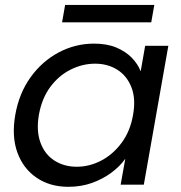

<svg xmlns="http://www.w3.org/2000/svg" viewBox="-20 -729 716 758"><path d="M40.4 -276Q55.4 -361.3 101 -424.4Q146.6 -487.6 212.1 -522.2Q277.6 -556.8 350.9 -556.8Q402.3 -556.8 439.1 -541.4Q475.9 -525.9 500 -501.3Q524.1 -476.6 535.4 -447.5L553.1 -548.3H644.6L547.8 0H456.3L474.7 -102.3Q453.5 -72.4 419.9 -47.4Q386.3 -22.4 343.4 -6.9Q300.5 8.5 249.8 8.5Q177.4 8.5 124.6 -27.3Q71.9 -63 48.6 -126.9Q25.4 -190.8 40.4 -276ZM505.1 -274.5Q516.8 -338.2 499.1 -383.8Q481.4 -429.5 443.3 -453.6Q405.3 -477.6 355.4 -477.6Q305.6 -477.6 258.8 -454.2Q212 -430.7 178.7 -386Q145.4 -341.2 133.6 -276Q122.6 -211.9 139.9 -165.5Q157.1 -119.1 195.2 -94.9Q233.2 -70.7 283 -70.7Q332.9 -70.7 379.4 -94.9Q425.9 -119.1 460 -165Q494.1 -210.9 505.1 -274.5ZM225.1 -640.9 237.1 -709.5H589.2L577.1 -640.9Z"/></svg>

Font: Poppins Variable
Style: Italic
Weight: 100
Italic angle: -10°
Designer: Jonny Pinhorn
Foundry: Indian Type Foundry
Version: Version 6.000